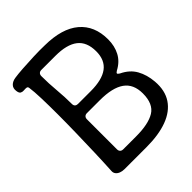

<svg xmlns="http://www.w3.org/2000/svg" viewBox="-191 -786 899 899"><g transform="rotate(-45 258.5 -337.0)"><path d="M110 0Q96 0 84.5 -4.5Q73 -9 66.5 -17.5Q60 -26 61 -38Q64 -90 66 -152Q68 -214 69.5 -278.5Q71 -343 71 -402.5Q71 -462 69.5 -509.5Q68 -557 64 -584Q63 -593 55.5 -594Q48 -595 38.5 -594Q29 -593 21 -597Q13 -601 11 -617Q8 -637 19.5 -649Q31 -661 52 -664Q71 -667 107 -669.5Q143 -672 183.5 -673.5Q224 -675 256 -674Q369 -673 427.5 -623.5Q486 -574 486 -484Q486 -440 468 -406Q450 -372 412 -352Q402 -346 402 -342Q402 -338 412 -332Q456 -311 476.5 -274.5Q497 -238 501 -189Q506 -126 478 -84Q450 -42 393.5 -21Q337 0 256 0ZM171 -70H257Q339 -70 380.5 -95.5Q422 -121 422 -190Q422 -252 381 -281Q340 -310 257 -310H171Q162 -310 156.5 -304.5Q151 -299 151 -290V-90Q151 -84 153.5 -79.5Q156 -75 160.5 -72.5Q165 -70 171 -70ZM172 -370H257Q332 -370 369.5 -398Q407 -426 407 -484Q407 -546 369.5 -575Q332 -604 257 -604H163Q154 -604 148.5 -598.5Q143 -593 143 -583Q143 -535 147.5 -485.5Q152 -436 152 -390Q152 -380 157.5 -375Q163 -370 172 -370Z"/></g></svg>

Font: Winky Sans Light
Style: Regular
Weight: 300
Designer: Simon Atzbach
Foundry: typofactur
Version: Version 1.205